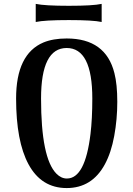

<svg xmlns="http://www.w3.org/2000/svg" viewBox="-20 -954 684 984"><path d="M322.8 -39.1Q416.5 -39.1 443.8 -267.6Q453.1 -344.7 453.1 -449.2Q453.1 -708 321.8 -708Q190.4 -708 190.4 -449.2Q190.4 -144 269 -64Q293.5 -39.1 322.8 -39.1ZM321.8 9.8Q191.9 9.8 126 -112.3Q62.5 -230 62.5 -449.2Q62.5 -677.2 202.6 -736.3Q252 -756.8 321.8 -756.8Q522 -756.8 566.4 -579.1Q581.1 -522 581.1 -432.1Q581.1 -342.3 565.4 -257.1Q549.8 -171.9 517.6 -112.3Q451.7 9.8 321.8 9.8ZM163.1 -934.1Q209 -924.3 332.8 -924.3Q456.5 -924.3 501 -934.1V-841.3Q456.5 -851.1 332.8 -851.1Q209 -851.1 163.1 -841.3Z"/></svg>

Font: Amarante
Style: Regular
Weight: 400
Designer: Karolina Lach
Foundry: Sorkin Type Co.
Version: Version 1.001